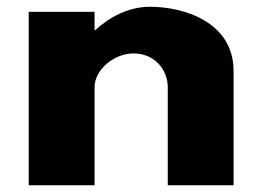

<svg xmlns="http://www.w3.org/2000/svg" viewBox="-20 -548 776 568"><path d="M65 0H259.7V-290C259.7 -341 316.8 -390 375.2 -390C437.8 -390 476.3 -341 476.3 -290V0H671V-338C671 -481 527 -528 423.5 -528C362 -528 305.8 -499 261.8 -459H259.7V-513H65Z"/></svg>

Font: Hussar
Style: BdWide
Weight: 700
Foundry: Cannot Into Space Fonts
Version: Version 2.00